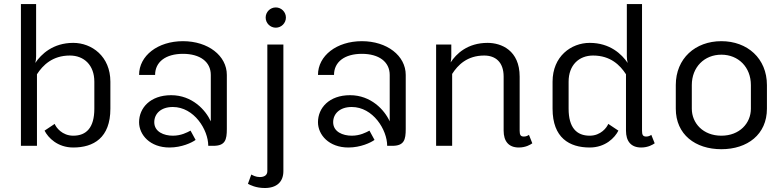

<svg xmlns="http://www.w3.org/2000/svg" viewBox="-20 -720 3873 948"><path d="M162.5 0V-353.3C191.7 -398.3 239.2 -445.8 325 -445.8C395 -445.8 445.8 -398.3 445.8 -316.7V-183.3C445.8 -90 406.7 -50 341.7 -50C286.7 -50 256.7 -90.8 250 -108.3L200 -75C217.5 -40 264.2 8.3 341.7 8.3C441.7 8.3 525 -39.2 525 -183.3V-316.7C525 -441.7 433.3 -508.3 341.7 -508.3C241.7 -508.3 183.3 -452.5 154.2 -409.2C156.7 -418.3 158.3 -429.2 158.3 -441.7V-700H83.3V0Z M1008.3 0H1033.3C1092.5 0 1100 -30 1100 -83.3V-350C1100 -445 1007.5 -516.7 883.3 -516.7C759.2 -516.7 666.7 -445 666.7 -350H745.8C745.8 -415 799.2 -454.2 883.3 -454.2C967.5 -454.2 1020.8 -415 1020.8 -350V-120.8C995 -177.5 928.3 -250 825 -250C721.7 -250 666.7 -186.7 666.7 -116.7C666.7 -54.2 720.8 8.3 816.7 8.3C877.5 8.3 927.5 -15.8 945.8 -29.2L920.8 -75C903.3 -65.8 874.2 -50 833.3 -50C789.2 -50 741.7 -69.2 741.7 -116.7C741.7 -157.5 773.3 -191.7 833.3 -191.7C938.3 -191.7 1008.3 -79.2 1008.3 0Z M1204.2 187.5C1215 193.3 1243.3 208.3 1287.5 208.3C1345.8 208.3 1379.2 178.3 1379.2 125V-500H1300V125C1300 146.7 1282.5 154.2 1262.5 154.2C1243.3 154.2 1228.3 145.8 1220.8 141.7ZM1391.7 -633.3C1391.7 -660.8 1369.2 -683.3 1341.7 -683.3C1314.2 -683.3 1291.7 -660.8 1291.7 -633.3C1291.7 -605.8 1314.2 -583.3 1341.7 -583.3C1369.2 -583.3 1391.7 -605.8 1391.7 -633.3Z M1891.7 0H1916.7C1975.8 0 1983.3 -30 1983.3 -83.3V-350C1983.3 -445 1890.8 -516.7 1766.7 -516.7C1642.5 -516.7 1550 -445 1550 -350H1629.2C1629.2 -415 1682.5 -454.2 1766.7 -454.2C1850.8 -454.2 1904.2 -415 1904.2 -350V-120.8C1878.3 -177.5 1811.7 -250 1708.3 -250C1605 -250 1550 -186.7 1550 -116.7C1550 -54.2 1604.2 8.3 1700 8.3C1760.8 8.3 1810.8 -15.8 1829.2 -29.2L1804.2 -75C1786.7 -65.8 1757.5 -50 1716.7 -50C1672.5 -50 1625 -69.2 1625 -116.7C1625 -157.5 1656.7 -191.7 1716.7 -191.7C1821.7 -191.7 1891.7 -79.2 1891.7 0Z M2608.3 -12.5 2591.7 -54.2C2586.7 -50.8 2579.2 -45.8 2566.7 -45.8C2550 -45.8 2545.8 -54.2 2545.8 -75V-341.7C2545.8 -471.7 2455 -508.3 2387.5 -508.3C2288.3 -508.3 2232.5 -454.2 2205 -411.7C2206.7 -420 2208.3 -430 2208.3 -441.7V-500H2133.3V0H2212.5V-355C2240.8 -399.2 2286.7 -445.8 2370.8 -445.8C2425 -445.8 2466.7 -415 2466.7 -341.7V-75C2466.7 -23.3 2490.8 8.3 2541.7 8.3C2575.8 8.3 2599.2 -5.8 2608.3 -12.5Z M3075 -700V-441.7C3075 -429.2 3076.7 -418.3 3079.2 -409.2C3050 -452.5 2991.7 -508.3 2891.7 -508.3C2800 -508.3 2708.3 -441.7 2708.3 -316.7V-183.3C2708.3 -39.2 2791.7 8.3 2891.7 8.3C2969.2 8.3 3015.8 -40 3033.3 -75L2983.3 -108.3C2976.7 -90.8 2946.7 -50 2891.7 -50C2826.7 -50 2787.5 -90 2787.5 -183.3V-316.7C2787.5 -398.3 2838.3 -445.8 2908.3 -445.8C2994.2 -445.8 3041.7 -398.3 3070.8 -353.3V-75C3070.8 -23.3 3095 8.3 3145.8 8.3C3180 8.3 3203.3 -5.8 3212.5 -12.5L3195.8 -54.2C3190.8 -50.8 3183.3 -45.8 3170.8 -45.8C3154.2 -45.8 3150 -54.2 3150 -75V-700Z M3541.7 -516.7C3413.3 -516.7 3316.7 -431.7 3316.7 -300V-183.3C3316.7 -55.8 3413.3 16.7 3541.7 16.7C3670 16.7 3766.7 -55.8 3766.7 -183.3V-300C3766.7 -431.7 3670 -516.7 3541.7 -516.7ZM3541.7 -450C3625.8 -450 3687.5 -388.3 3687.5 -300V-183.3C3687.5 -111.7 3631.7 -50 3541.7 -50C3451.7 -50 3395.8 -111.7 3395.8 -183.3V-300C3395.8 -388.3 3457.5 -450 3541.7 -450Z"/></svg>

Font: BoonHome
Style: Book
Weight: 400
Designer: Sungsit Sawaiwan
Foundry: Sungsit Sawaiwan
Version: Version 0.2